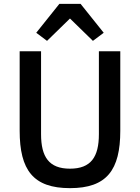

<svg xmlns="http://www.w3.org/2000/svg" viewBox="-20 -964 726 996"><path d="M288 -944 168 -794 224 -752 343 -868 462 -752 518 -794 398 -944ZM82 -698V-286C82 -82 152 12 343 12C534 12 604 -82 604 -286V-698H493V-268C493 -150 452 -89 343 -89C234 -89 193 -150 193 -268V-698Z"/></svg>

Font: IBM Plex Thai Looped Medium
Style: Regular
Weight: 500
Designer: Mike Abbink, Paul van der Laan, Pieter van Rosmalen, Ben Mitchell, Mark Frömberg
Foundry: Bold Monday
Version: Version 1.0